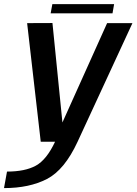

<svg xmlns="http://www.w3.org/2000/svg" viewBox="-70 -708 682 959"><path d="M133.5 0H317.5L591.5 -592.5H465L220.5 -49L246.5 -49.5L192 -593L65.5 -592.5ZM-50 231.5Q76.5 231.5 164.5 186Q252.5 140.5 317.5 0L205.5 -1Q163 90 109 119.5Q55 149 -35 149ZM183 -641.5H492L500 -687.5H191.5Z"/></svg>

Font: Anybody UltraCondensed Thin Medium
Style: Italic
Weight: 500
Italic angle: -10°
Version: Version 1.111